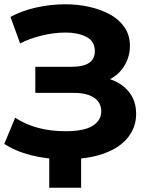

<svg xmlns="http://www.w3.org/2000/svg" viewBox="-25 -732 697 897"><path d="M280 12Q193 12 119.5 -7Q46 -26 -5 -60L46 -182Q142 -119 281 -119Q367 -119 407.5 -144Q448 -169 448 -212Q448 -253 414.5 -275.5Q381 -298 321 -298H140V-420H311Q418 -420 418 -493Q418 -540 378 -560Q338 -580 281 -580Q227 -580 168.5 -565.5Q110 -551 69 -529L24 -653Q77 -682 144.5 -697Q212 -712 280 -712Q338 -712 392 -700Q446 -688 489 -664.5Q532 -641 557 -604Q582 -567 582 -517Q582 -470 558 -428Q534 -386 489 -362Q544 -344 577.5 -302.5Q611 -261 611 -200Q611 -138 573 -90Q535 -42 461 -15Q387 12 280 12ZM205 145V-31H354V145Z"/></svg>

Font: Montserrat
Style: Bold
Weight: 700
Designer: Julieta Ulanovsky
Foundry: Julieta Ulanovsky
Version: Version 9.000; ttfautohint (v1.8.4.7-5d5b)